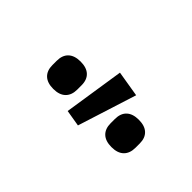

<svg xmlns="http://www.w3.org/2000/svg" viewBox="-19 -1012 639 639"><g transform="rotate(45 300.0 -692.5)"><path d="M327.1 -581.1 269 -590.8 301.8 -804.2 393.1 -789.1ZM125 -663.1V-683.1Q125 -709.5 139.9 -723.6Q154.8 -737.8 183.1 -737.8Q211.4 -737.8 226.3 -723.9Q241.2 -710 241.2 -684.1V-664.1Q241.2 -637.7 226.3 -623.3Q211.4 -608.9 183.1 -608.9Q154.8 -608.9 139.9 -623Q125 -637.2 125 -663.1ZM398.9 -663.1V-683.1Q398.9 -709.5 413.8 -723.6Q428.7 -737.8 457 -737.8Q485.4 -737.8 500.2 -723.9Q515.1 -710 515.1 -684.1V-664.1Q515.1 -637.7 500.2 -623.3Q485.4 -608.9 457 -608.9Q428.7 -608.9 413.8 -623Q398.9 -637.2 398.9 -663.1Z"/></g></svg>

Font: Anuphan SemiBold
Style: Bold
Weight: 600
Designer: Mike Abbink, Paul van der Laan, Pieter van Rosmalen, Mint Tantisuwanna
Foundry: Bold Monday; Cadson Demak
Version: Version 3.002;hotconv 1.0.109;makeotfexe 2.5.65596